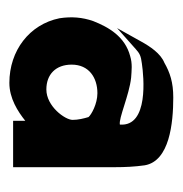

<svg xmlns="http://www.w3.org/2000/svg" viewBox="-10 -858 390 410"><g transform="rotate(90 185.0 -653.0)"><path d="M114 -809C94 -801 79 -778 69 -760L40 -708L85 -748C94 -756 99 -759 116 -761C143 -765 251 -776 246 -714C233 -711 183 -734 146 -738C131 -739 116 -741 100 -736C58 -725 38 -690 25 -657C17 -634 15 -611 19 -585C32 -521 88 -478 157 -478C190 -478 218 -496 238 -512V-486H337V-704C337 -725 336 -746 333 -767C324 -820 243 -828 188 -828C156 -828 135 -821 114 -809ZM171 -557C139 -557 118 -577 118 -611C118 -648 146 -666 179 -666C202 -666 225 -653 230 -647C233 -637 236 -625 236 -613C236 -597 207 -557 171 -557Z"/></g></svg>

Font: Bluebird
Style: SfBdNrw
Weight: 700
Designer: Jasper
Foundry: Cannot Into Space Fonts
Version: Version 0.98